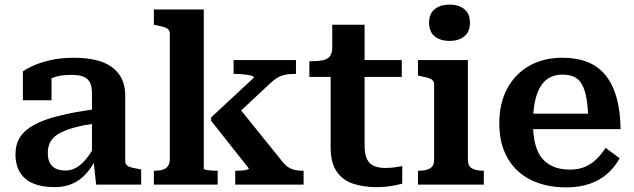

<svg xmlns="http://www.w3.org/2000/svg" viewBox="-20 -799 2743 831"><path d="M394 -327V-265Q344 -258 308 -248.5Q272 -239 248 -227.5Q224 -216 211 -202.5Q198 -189 192.5 -172.5Q187 -156 187 -137Q187 -110 196 -93.5Q205 -77 222 -69Q239 -61 263 -61Q288 -61 309.5 -73Q331 -85 351.5 -109.5Q372 -134 393 -172L398 -117Q378 -75 352 -46.5Q326 -18 292.5 -3.5Q259 11 216 11Q163 11 125 -4.5Q87 -20 67 -52Q47 -84 47 -131Q47 -173 66 -204Q85 -235 126.5 -258Q168 -281 234 -297.5Q300 -314 394 -327ZM396 0 384 -112 378 -113V-394Q378 -423 370 -440.5Q362 -458 342.5 -466.5Q323 -475 288 -475Q237 -475 204 -461Q171 -447 157 -431Q152 -437 153 -445.5Q154 -454 160 -461.5Q166 -469 177 -474.5Q188 -480 203 -481V-365H79V-490Q94 -501 123.5 -514.5Q153 -528 197.5 -538.5Q242 -549 300 -549Q350 -549 391 -540Q432 -531 461 -511Q490 -491 506 -460Q522 -429 522 -386V-101Q522 -90 529.5 -83.5Q537 -77 551 -73.5Q565 -70 585 -67L591 -65V0Z M1294 0H998V-60H1003Q1015 -60 1027.5 -61Q1040 -62 1048.5 -64.5Q1057 -67 1057 -70L894 -276V-291L1079 -463Q1079 -469 1066 -472Q1053 -475 1035 -477Q1017 -479 1001 -479H991V-539H1261V-479H1250Q1230 -479 1212.5 -475Q1195 -471 1180.5 -462.5Q1166 -454 1150 -439L974 -274L1001 -349L1205 -96Q1218 -81 1230.5 -73.5Q1243 -66 1257.5 -63Q1272 -60 1288 -60H1294ZM862 -758V-69Q862 -66 871.5 -64Q881 -62 894 -61Q907 -60 917 -60H922V0H646V-60H649Q670 -60 684.5 -64.5Q699 -69 707 -80.5Q715 -92 715 -112V-652Q715 -665 708.5 -671.5Q702 -678 689 -682Q676 -686 655 -690L646 -692V-758Z M1319 -466V-534H1328Q1357 -534 1377 -538Q1397 -542 1407.5 -555Q1418 -568 1418 -594L1509 -539H1719V-466ZM1558 -169Q1558 -131 1568.5 -110Q1579 -89 1599 -80.5Q1619 -72 1648 -72Q1672 -72 1692.5 -75.5Q1713 -79 1721 -80V-4Q1710 -1 1692.5 2.5Q1675 6 1654.5 8.5Q1634 11 1610 11Q1555 11 1509.5 -3.5Q1464 -18 1437.5 -56Q1411 -94 1411 -163V-522L1418 -530V-692H1558Z M1926 -622Q1885 -622 1861 -642Q1837 -662 1837 -701Q1837 -739 1861 -759Q1885 -779 1926 -779Q1966 -779 1990 -759Q2014 -739 2014 -701Q2014 -662 1990 -642Q1966 -622 1926 -622ZM2005 -539V-109Q2005 -80 2023 -70Q2041 -60 2072 -60H2074V0H1789V-60H1792Q1823 -60 1841 -70Q1859 -80 1859 -109V-433Q1859 -451 1844 -457.5Q1829 -464 1798 -470L1789 -472V-539Z M2287 -265Q2287 -211 2297.5 -172.5Q2308 -134 2329 -110.5Q2350 -87 2379.5 -76Q2409 -65 2446 -65Q2486 -65 2514.5 -78Q2543 -91 2564 -112.5Q2585 -134 2601 -159L2662 -114Q2641 -76 2609 -47.5Q2577 -19 2532.5 -3.5Q2488 12 2431 12Q2344 12 2278.5 -20Q2213 -52 2177 -114.5Q2141 -177 2141 -266Q2141 -351 2175 -415Q2209 -479 2270.5 -514Q2332 -549 2413 -549Q2477 -549 2524 -530Q2571 -511 2602 -472Q2633 -433 2649 -375Q2665 -317 2666 -240H2252V-307H2550L2526 -281Q2525 -337 2518 -375Q2511 -413 2498 -435Q2485 -457 2464.5 -466.5Q2444 -476 2414 -476Q2385 -476 2361.5 -464.5Q2338 -453 2321.5 -428Q2305 -403 2296 -363Q2287 -323 2287 -265Z"/></svg>

Font: Roboto Serif 20pt SemiBold
Style: Regular
Weight: 600
Version: Version 1.008